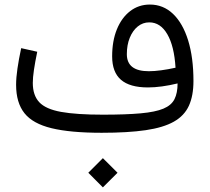

<svg xmlns="http://www.w3.org/2000/svg" viewBox="-20 -583 924 843"><path d="M367.7 175.5 431.7 239.7 496 175.5 431.7 111.4ZM759.7 -216.7Q759.7 -174.6 746.1 -147.6Q732.5 -120.6 697.3 -105.9Q662.1 -91.2 597.8 -85.4Q533.6 -79.5 432.2 -79.5Q315.7 -79.5 248.2 -91.7Q180.7 -103.9 152.3 -134.3Q124 -164.7 124 -218.9Q124 -242.1 129 -276.1Q134 -310 143.5 -355.8L73 -371.6Q62.4 -322.6 56.6 -282Q50.7 -241.5 50.7 -210.6Q50.7 -132.2 87.3 -86.1Q123.8 -40.1 206.3 -20.1Q288.8 0 426.4 0Q541.8 0 619.6 -11.4Q697.3 -22.8 743.3 -48.8Q789.3 -74.8 809.4 -118.7Q829.4 -162.6 829.4 -227.3Q829.4 -330.1 806.1 -405.5Q782.7 -480.9 739.8 -522Q696.8 -563 638.1 -563Q589 -563 551.6 -534.3Q514.2 -505.5 493.3 -454.5Q472.4 -403.4 472.4 -335.5Q472.4 -266.1 511.2 -232.6Q550 -199.1 629.6 -199.1Q658 -199.1 691.3 -203.6Q724.7 -208.2 759.7 -216.7ZM750.7 -285.7Q717.9 -278.4 687.8 -274.4Q657.8 -270.3 633.4 -270.3Q536.9 -270.3 536.9 -345.1Q536.9 -385.7 549.7 -417.1Q562.4 -448.5 584.7 -466.7Q607 -484.8 635.4 -484.8Q684.5 -484.8 714.7 -432.6Q745 -380.4 750.7 -285.7Z"/></svg>

Font: Estedad-FD VF
Style: Regular
Weight: 100
Designer: Amin Abedi
Version: Version 7.3